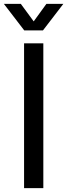

<svg xmlns="http://www.w3.org/2000/svg" viewBox="-47 -977 349 997"><path d="M79 -819H176L282 -957H194L128 -866L61 -957H-27ZM178 0V-752H78V0Z"/></svg>

Font: Hibana SubMedium
Style: Regular
Weight: 500
Width: 6
Designer: pygmalion
Foundry: ybstudio
Version: Version 0.930;hotconv 1.0.109;makeotfexe 2.5.65596